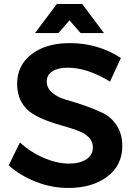

<svg xmlns="http://www.w3.org/2000/svg" viewBox="-20 -925 668 953"><path d="M325 -824 270 -761H154L262 -905H388L496 -761H380ZM212 -521Q212 -487 240 -464Q268 -441 309.5 -429.5Q351 -418 400 -401Q449 -384 490.5 -364Q532 -344 559.5 -302Q587 -260 587 -200Q587 -104 512 -48Q437 8 319 8Q237 8 159 -22.5Q81 -53 23 -104L79 -218Q132 -169 198 -141Q264 -113 321 -113Q377 -113 409 -134.5Q441 -156 441 -193Q441 -223 420.5 -243.5Q400 -264 366.5 -276.5Q333 -289 293 -300Q253 -311 213 -326Q173 -341 139.5 -362Q106 -383 85.5 -420.5Q65 -458 65 -509Q65 -601 137 -656Q209 -711 327 -711Q467 -711 580 -637L526 -520Q414 -589 316 -589Q268 -589 240 -571Q212 -553 212 -521Z"/></svg>

Font: Montserrat arm Medium
Style: Regular
Weight: 500
Designer: Julieta Ulanovsky
Foundry: Julieta Ulanovsky
Version: Version 6.000;PS 006.000;hotconv 1.0.88;makeotf.lib2.5.64775